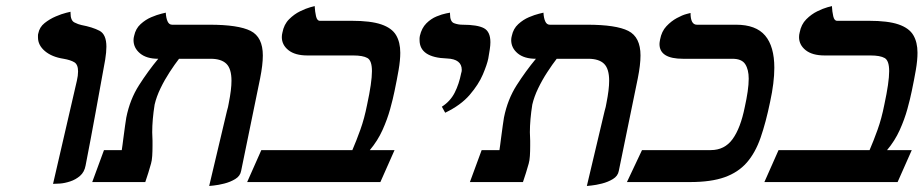

<svg xmlns="http://www.w3.org/2000/svg" viewBox="-20 -604 3064 637"><path d="M156 6 235 -336Q239 -353 239 -367Q239 -390 226.5 -397.5Q214 -405 191 -409Q152 -415 129 -434.5Q106 -454 106 -480Q106 -483 106 -486.5Q106 -490 107 -493Q111 -514 128 -527.5Q145 -541 165 -549.5Q185 -558 199.5 -561.5Q214 -565 214 -565V-561Q214 -536 227 -529.5Q240 -523 250 -521Q287 -514 310 -502Q333 -490 333 -449Q333 -440 332 -429.5Q331 -419 329 -406Q313 -318 297 -230Q281 -142 264 -55Q260 -33 245.5 -20.5Q231 -8 212.5 -2Q194 4 178.5 5Q163 6 156 6Z M674 13 733 -236Q737 -249 739 -262Q748 -307 748 -336Q748 -376 731 -392.5Q714 -409 679 -409H574Q560 -391 543 -365Q526 -339 512.5 -311Q499 -283 493 -257Q489 -232 487 -209Q485 -186 485 -165Q485 -158 485.5 -151Q486 -144 486 -137V-120Q486 -102 485 -86.5Q484 -71 481 -61Q477 -47 472 -30.5Q467 -14 462 0H286L325 -106H384Q385 -114 386.5 -123.5Q388 -133 389 -143Q392 -166 395 -187.5Q398 -209 399 -214Q411 -274 441 -321Q471 -368 505 -409Q466 -409 444.5 -427Q423 -445 423 -471Q423 -475 423.5 -478Q424 -481 425 -485Q430 -509 446.5 -524Q463 -539 482 -547Q501 -555 515.5 -558.5Q530 -562 530 -562Q531 -544 536 -533Q541 -522 551 -522H675Q771 -522 811.5 -501.5Q852 -481 852 -420Q852 -389 843 -344L780 -37Q777 -20 760.5 -10Q744 0 724 5Q704 10 689 11.5Q674 13 674 13Z M1147 -535Q1210 -535 1245 -523Q1280 -511 1294 -487.5Q1308 -464 1308 -429Q1308 -404 1302.5 -372Q1297 -340 1289 -302Q1284 -277 1274.5 -242.5Q1265 -208 1249 -172.5Q1233 -137 1207 -106H1289L1242 0H800L847 -106H1149Q1162 -136 1175.5 -173.5Q1189 -211 1198 -257Q1214 -331 1214 -368Q1214 -403 1199 -411.5Q1184 -420 1152 -420H1000Q959 -420 937 -437.5Q915 -455 915 -481Q915 -485 915.5 -488.5Q916 -492 917 -496Q922 -523 939 -540Q956 -557 975.5 -566.5Q995 -576 1009.5 -580Q1024 -584 1024 -584Q1025 -565 1028.5 -550Q1032 -535 1041 -535Z M1457 -230 1446 -250Q1474 -268 1488.5 -296.5Q1503 -325 1510 -361Q1511 -364 1511.5 -366.5Q1512 -369 1512 -372Q1512 -408 1463 -410Q1372 -413 1372 -471Q1372 -475 1372 -478Q1372 -481 1373 -485Q1379 -511 1394.5 -526.5Q1410 -542 1428.5 -549.5Q1447 -557 1460 -559.5Q1473 -562 1473 -562V-558Q1473 -532 1486.5 -527Q1500 -522 1514 -522Q1564 -522 1585.5 -510.5Q1607 -499 1607 -464Q1607 -454 1605 -440.5Q1603 -427 1600 -410Q1596 -390 1582 -357Q1568 -324 1538.5 -289.5Q1509 -255 1457 -230Z M1927 13 1986 -236Q1990 -249 1992 -262Q2001 -307 2001 -336Q2001 -376 1984 -392.5Q1967 -409 1932 -409H1827Q1813 -391 1796 -365Q1779 -339 1765.5 -311Q1752 -283 1746 -257Q1742 -232 1740 -209Q1738 -186 1738 -165Q1738 -158 1738.5 -151Q1739 -144 1739 -137V-120Q1739 -102 1738 -86.5Q1737 -71 1734 -61Q1730 -47 1725 -30.5Q1720 -14 1715 0H1539L1578 -106H1637Q1638 -114 1639.5 -123.5Q1641 -133 1642 -143Q1645 -166 1648 -187.5Q1651 -209 1652 -214Q1664 -274 1694 -321Q1724 -368 1758 -409Q1719 -409 1697.5 -427Q1676 -445 1676 -471Q1676 -475 1676.5 -478Q1677 -481 1678 -485Q1683 -509 1699.5 -524Q1716 -539 1735 -547Q1754 -555 1768.5 -558.5Q1783 -562 1783 -562Q1784 -544 1789 -533Q1794 -522 1804 -522H1928Q2024 -522 2064.5 -501.5Q2105 -481 2105 -420Q2105 -389 2096 -344L2033 -37Q2030 -20 2013.5 -10Q1997 0 1977 5Q1957 10 1942 11.5Q1927 13 1927 13Z M2451 -249Q2457 -276 2460.5 -300Q2464 -324 2464 -343Q2464 -373 2452.5 -391Q2441 -409 2410 -409H2246Q2168 -409 2168 -458Q2168 -463 2170 -473Q2175 -500 2191 -517Q2207 -534 2225.5 -544Q2244 -554 2257.5 -557.5Q2271 -561 2271 -561Q2271 -522 2292 -522H2422Q2488 -522 2518.5 -486Q2549 -450 2549 -379Q2549 -355 2545.5 -326.5Q2542 -298 2535 -266Q2521 -198 2503.5 -147.5Q2486 -97 2457.5 -64.5Q2429 -32 2384 -16Q2339 0 2270 0H2060L2110 -106H2338Q2384 -106 2410.5 -142.5Q2437 -179 2451 -249Z M2863 -535Q2926 -535 2961 -523Q2996 -511 3010 -487.5Q3024 -464 3024 -429Q3024 -404 3018.5 -372Q3013 -340 3005 -302Q3000 -277 2990.5 -242.5Q2981 -208 2965 -172.5Q2949 -137 2923 -106H3005L2958 0H2516L2563 -106H2865Q2878 -136 2891.5 -173.5Q2905 -211 2914 -257Q2930 -331 2930 -368Q2930 -403 2915 -411.5Q2900 -420 2868 -420H2716Q2675 -420 2653 -437.5Q2631 -455 2631 -481Q2631 -485 2631.5 -488.5Q2632 -492 2633 -496Q2638 -523 2655 -540Q2672 -557 2691.5 -566.5Q2711 -576 2725.5 -580Q2740 -584 2740 -584Q2741 -565 2744.5 -550Q2748 -535 2757 -535Z"/></svg>

Font: Libertinus Serif Semibold Italic
Style: Regular
Weight: 600
Italic angle: -11.5°
Designer: Philipp H. Poll, Khaled Hosny
Foundry: Caleb Maclennan
Version: Version 7.051;RELEASE